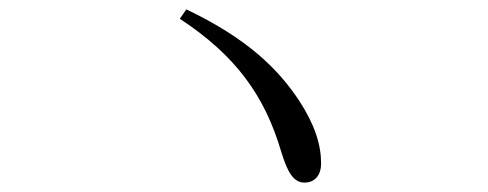

<svg xmlns="http://www.w3.org/2000/svg" viewBox="-20 -563 1040 409"><path d="M377 -543 363 -523C482 -445 544 -359 579 -240C593 -194 606 -174 629 -174C648 -174 664 -187 664 -215C664 -254 651 -297 617 -349C573 -415 509 -480 377 -543Z"/></svg>

Font: Noto Serif KR Light
Style: Regular
Weight: 300
Designer: Ryoko NISHIZUKA 西塚涼子 (kana & ideographs); Frank Grießhammer (Latin, Greek & Cyrillic); Wenlong ZHANG 张文龙 (bopomofo); San
Foundry: Adobe
Version: Version 2.001;hotconv 1.1.0;makeotfexe 2.6.0